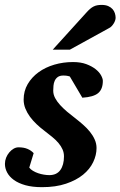

<svg xmlns="http://www.w3.org/2000/svg" viewBox="-27 -754 493 786"><path d="M394 -422.9Q394 -389.2 375 -373Q356 -356.9 310.1 -354L258.8 -440.9Q255.4 -441.9 251.5 -442.9Q248 -443.8 243.2 -444.3Q238.3 -444.8 232.9 -444.8Q217.8 -444.8 209.5 -438.7Q201.2 -432.6 197 -423.3Q192.9 -414.1 191.9 -403.1Q190.9 -392.1 190.9 -382.8Q190.9 -367.2 198.7 -352.5Q206.5 -337.9 219.2 -324Q231.9 -310.1 247.8 -296.6Q263.7 -283.2 279.8 -271Q296.9 -257.8 312.7 -243.9Q328.6 -230 341.1 -214.6Q353.5 -199.2 360.8 -182.6Q368.2 -166 368.2 -147.9Q368.2 -119.1 354.5 -90.3Q340.8 -61.5 313 -38.8Q285.2 -16.1 243.2 -2Q201.2 12.2 145 12.2Q105.5 12.2 76.9 4.2Q48.3 -3.9 29.8 -17.3Q11.2 -30.8 2.2 -47.9Q-6.8 -64.9 -6.8 -83Q-6.8 -96.2 -2 -108.4Q2.9 -120.6 11 -130.1Q19 -139.6 28.8 -145.3Q38.6 -150.9 48.8 -150.9Q70.8 -150.9 85.9 -144.3Q101.1 -137.7 110.8 -127L92.8 -67.9Q98.1 -60.5 107.9 -54.7Q117.7 -48.8 129.2 -44.9Q140.6 -41 152.6 -39.1Q164.6 -37.1 174.8 -37.1Q205.1 -37.1 220 -57.9Q234.9 -78.6 234.9 -113.8Q234.9 -128.9 229 -142.3Q223.1 -155.8 212.4 -168.5Q201.7 -181.2 186.5 -193.6Q171.4 -206.1 152.8 -220.2Q137.2 -231.9 122.3 -246.1Q107.4 -260.3 95.7 -276.1Q84 -292 76.9 -309.6Q69.8 -327.1 69.8 -346.2Q69.8 -381.3 86.4 -409.7Q103 -438 130.9 -458.3Q158.7 -478.5 195.3 -489.3Q231.9 -500 272 -500Q303.2 -500 326.2 -491.5Q349.1 -482.9 364.3 -470.9Q379.4 -459 386.7 -445.6Q394 -432.1 394 -422.9ZM446.3 -681.2Q446.3 -676.3 444.3 -670.2Q442.4 -664.1 438.7 -658.2Q435.1 -652.3 430.4 -647.2Q425.8 -642.1 419.9 -639.2L259.3 -550.8H189L326.2 -702.1Q334.5 -711.4 341.6 -717.5Q348.6 -723.6 356 -727.3Q363.3 -731 371.1 -732.4Q378.9 -733.9 389.2 -733.9Q405.3 -733.9 416.3 -729Q427.2 -724.1 433.8 -716.6Q440.4 -709 443.4 -699.5Q446.3 -689.9 446.3 -681.2Z"/></svg>

Font: Charis SIL Afr
Style: Bold Italic
Weight: 700
Italic angle: -11°
Foundry: SIL International
Version: Version 5.000